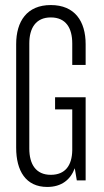

<svg xmlns="http://www.w3.org/2000/svg" viewBox="-20 -730 411 760"><path d="M319 -473V-555C319 -646 276 -710 181 -710C87 -710 44 -646 44 -555V-145C44 -54 82 10 167 10C224 10 259 -19 276 -64L284 -16H319V-345H198V-297H266V-135C265 -76 239 -38 181 -38C122 -38 96 -80 96 -142V-558C96 -619 122 -661 181 -661C241 -661 266 -619 266 -558V-473Z"/></svg>

Font: Modon Arabic
Style: Regular
Weight: 400
Designer: Ahmedzaza
Foundry: Ahmedzaza
Version: Version 2.010